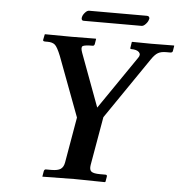

<svg xmlns="http://www.w3.org/2000/svg" viewBox="-54 -821 826 874"><g transform="rotate(5 359.0 -384.5)"><path d="M269 -71.8 305.2 -280.8 203.1 -553.2Q187 -593.3 175.5 -603Q164.1 -612.8 142.1 -612.8H130.9Q126 -612.8 123 -614.5Q120.1 -616.2 121.1 -620.1L126 -645L127.9 -646Q236.8 -645 250 -645L358.9 -646L360.8 -645L356.9 -621.1Q355 -613.3 349.1 -612.8Q311 -612.8 302.5 -606.9Q293.9 -601.1 303.2 -576.2L393.1 -334L559.1 -576.2Q570.3 -591.3 560.1 -602.1Q549.8 -612.8 523.9 -612.8Q518.1 -612.8 520 -620.1L523.9 -645L525.9 -646Q602.1 -645 612.8 -645L715.8 -646L717.8 -645L713.9 -621.1Q712.9 -613.3 703.1 -612.8H683.1Q661.1 -612.8 647 -605Q632.8 -597.2 617.2 -574.2L424.8 -293L386.2 -71.8Q382.3 -48.8 392.6 -41Q402.8 -33.2 432.1 -33.2H457Q465.8 -33.2 463.9 -23.9L460 -1L457 1Q353 -1 315.9 -1L171.9 1V-1L175.8 -23.9Q177.7 -32.7 184.1 -33.2H210Q238.8 -33.2 252 -42Q265.1 -50.8 269 -71.8ZM562 -722.2H296.9Q287.1 -722.2 287.1 -733.9Q287.1 -736.8 288.1 -738.8Q290 -748.5 299.6 -759.3Q309.1 -770 317.9 -770H582Q594.2 -770 594.2 -757.8Q594.2 -755.9 592.8 -753.9Q590.8 -744.1 580.8 -733.2Q570.8 -722.2 562 -722.2Z"/></g></svg>

Font: Linux Libertine
Style: Semibold Italic
Weight: 600
Italic angle: -11.5°
Designer: Philipp H. Poll
Foundry: Philipp H. Poll
Version: Version 5.1.2 ; ttfautohint (v0.9)